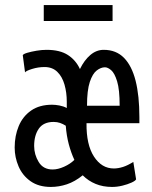

<svg xmlns="http://www.w3.org/2000/svg" viewBox="-20 -727 600 759"><path d="M181 12Q133 12 101 -10.5Q69 -33 53.5 -69Q38 -105 38 -144Q38 -190 54 -228.5Q70 -267 103 -290Q136 -313 186 -313Q199 -313 215 -310Q231 -307 244 -300V-325Q244 -361 235 -392.5Q226 -424 206.5 -443Q187 -462 156 -462Q131 -462 107 -454.5Q83 -447 79 -441L70 -509Q73 -514 88.5 -518.5Q104 -523 124.5 -526.5Q145 -530 164 -530Q217 -530 248.5 -509.5Q280 -489 296 -454Q313 -489 337 -509.5Q361 -530 390 -530Q439 -530 470 -498.5Q501 -467 516 -408Q531 -349 531 -264Q531 -260 531 -253.5Q531 -247 531 -240H322Q321 -155 351.5 -108Q382 -61 430 -61Q447 -61 466 -67Q485 -73 507 -87L518 -18Q515 -12 499.5 -5Q484 2 463.5 7Q443 12 423 12Q387 12 358 0Q329 -12 307 -34Q276 -9 244.5 1.5Q213 12 181 12ZM188 -57Q209 -57 233.5 -68Q258 -79 274 -95Q261 -123 252 -156.5Q243 -190 240 -230Q229 -237 217.5 -241Q206 -245 192 -245Q152 -245 133.5 -218.5Q115 -192 115 -150Q115 -116 133 -86.5Q151 -57 188 -57ZM324 -309H453Q453 -373 443 -405.5Q433 -438 419.5 -449.5Q406 -461 395 -461Q379 -461 362.5 -448.5Q346 -436 335 -403Q324 -370 324 -309ZM153 -644V-707H425V-644Z"/></svg>

Font: Ubuntu Sans Mono
Style: Regular
Weight: 400
Monospace: yes
Designer: Dalton Maag Ltd
Foundry: Dalton Maag Ltd
Version: Version 1.006